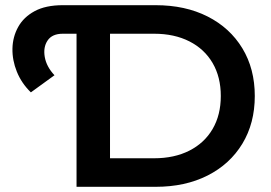

<svg xmlns="http://www.w3.org/2000/svg" viewBox="-20 -720 1046 740"><path d="M99 -364Q63 -399 45 -443.5Q27 -488 28 -533Q29 -578 50 -616Q71 -654 113.5 -677Q156 -700 222 -700H580Q694 -700 780 -656.5Q866 -613 914 -534Q962 -455 962 -350Q962 -245 914 -166Q866 -87 780 -43.5Q694 0 580 0H275V-590H222Q181 -590 163.5 -564Q146 -538 152.5 -500.5Q159 -463 190 -430ZM404 -110H574Q652 -110 710 -139.5Q768 -169 799.5 -223Q831 -277 831 -350Q831 -423 799.5 -477Q768 -531 710 -560.5Q652 -590 574 -590H404Z"/></svg>

Font: Montserrat SemiBold
Style: Regular
Weight: 600
Designer: Julieta Ulanovsky
Foundry: Julieta Ulanovsky
Version: Version 9.000; ttfautohint (v1.8.4.7-5d5b)